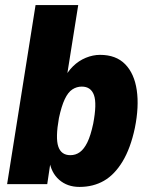

<svg xmlns="http://www.w3.org/2000/svg" viewBox="-20 -725 585 756"><path d="M293 11Q245 11 213 -17Q181 -45 174 -94H180L166 0H8L120 -705H288L241 -410H230Q245 -442 267.5 -464Q290 -486 318 -497.5Q346 -509 374 -509Q437 -509 473 -472Q509 -435 518.5 -370Q528 -305 511 -221Q494 -141 462.5 -89Q431 -37 389 -13Q347 11 293 11ZM257 -114Q278 -114 294.5 -126Q311 -138 324 -164.5Q337 -191 347 -238Q362 -317 350 -350.5Q338 -384 302 -384Q282 -384 265 -373Q248 -362 235 -334.5Q222 -307 212 -260Q198 -182 209.5 -148Q221 -114 257 -114Z"/></svg>

Font: Nunito Sans 10pt Condensed Black
Style: Italic
Weight: 900
Width: 3
Italic angle: -9°
Designer: Vernon Adams
Foundry: Vernon Adams
Version: Version 3.101;gftools[0.9.27]